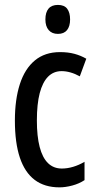

<svg xmlns="http://www.w3.org/2000/svg" viewBox="-20 -764 397 793"><path d="M225.6 9.8Q164.1 9.8 123.3 -21Q82.5 -51.8 62 -113Q41.5 -174.3 41.5 -266.1Q41.5 -353 62 -416.5Q82.5 -480 124 -514.4Q165.5 -548.8 228 -548.8Q261.2 -548.8 287.4 -541.7Q313.5 -534.7 336.4 -521.5L309.6 -448.7Q290 -459.5 271.2 -464.8Q252.4 -470.2 234.4 -470.2Q201.2 -470.2 178.5 -447.3Q155.8 -424.3 144 -379.2Q132.3 -334 132.3 -266.6Q132.3 -201.2 143.8 -157Q155.3 -112.8 178.2 -90.3Q201.2 -67.9 235.4 -67.9Q258.3 -67.9 282 -75Q305.7 -82 329.1 -95.7V-20Q307.1 -5.4 278.8 2.2Q250.5 9.8 225.6 9.8ZM219.2 -743.7Q245.6 -743.7 257.6 -727.8Q269.5 -711.9 269.5 -683.6Q269.5 -655.3 256.8 -639.6Q244.1 -624 219.2 -624Q194.8 -624 181.2 -639.6Q167.5 -655.3 167.5 -683.6Q167.5 -712.9 180.4 -728.3Q193.4 -743.7 219.2 -743.7Z"/></svg>

Font: Open Sans Condensed Medium
Style: Regular
Weight: 500
Width: 3
Designer: Monotype Design Team
Foundry: Monotype Imaging Inc.
Version: Version 3.000